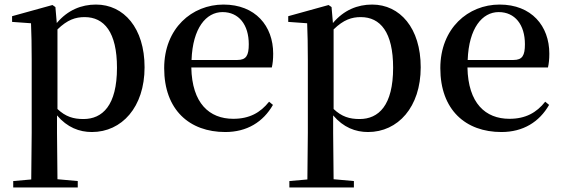

<svg xmlns="http://www.w3.org/2000/svg" viewBox="-20 -563 2470 842"><path d="M383 16C514 16 614 -93 614 -268C614 -440 523 -543 401 -543C337 -543 277 -519 229 -462L223 -532L210 -541L33 -492V-467L116 -461C118 -412 119 -366 119 -299V19L117 224L38 231V259H321V231L232 223L230 19V-57C275 -4 328 16 383 16ZM232 -434C276 -477 312 -488 351 -488C437 -488 493 -422 493 -266C493 -100 429 -41 346 -41C302 -41 268 -51 232 -85Z M968 16C1063 16 1134 -28 1177 -103L1160 -117C1122 -69 1074 -42 1003 -42C898 -42 822 -110 819 -267H1172C1176 -284 1178 -303 1178 -328C1178 -449 1100 -543 960 -543C822 -543 700 -439 700 -264C700 -81 811 16 968 16ZM820 -300C825 -440 884 -510 956 -510C1027 -510 1071 -455 1071 -369C1071 -320 1060 -300 1021 -300Z M1594 16C1725 16 1825 -93 1825 -268C1825 -440 1734 -543 1612 -543C1548 -543 1488 -519 1440 -462L1434 -532L1421 -541L1244 -492V-467L1327 -461C1329 -412 1330 -366 1330 -299V19L1328 224L1249 231V259H1532V231L1443 223L1441 19V-57C1486 -4 1539 16 1594 16ZM1443 -434C1487 -477 1523 -488 1562 -488C1648 -488 1704 -422 1704 -266C1704 -100 1640 -41 1557 -41C1513 -41 1479 -51 1443 -85Z M2179 16C2274 16 2345 -28 2388 -103L2371 -117C2333 -69 2285 -42 2214 -42C2109 -42 2033 -110 2030 -267H2383C2387 -284 2389 -303 2389 -328C2389 -449 2311 -543 2171 -543C2033 -543 1911 -439 1911 -264C1911 -81 2022 16 2179 16ZM2031 -300C2036 -440 2095 -510 2167 -510C2238 -510 2282 -455 2282 -369C2282 -320 2271 -300 2232 -300Z"/></svg>

Font: GenKiMin2 TW SB
Style: Regular
Weight: 600
Version: Version 2.100;PS 2.1;hotconv 16.6.51;makeotf.lib2.5.65220 DE